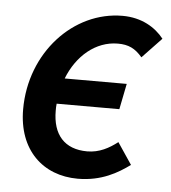

<svg xmlns="http://www.w3.org/2000/svg" viewBox="-43 -543 531 595"><g transform="rotate(5 222.0 -245.5)"><path d="M220 12C294 12 344 -18 381 -45L336 -112C310 -92 280 -75 242 -75C171 -75 134 -118 134 -192C134 -199 134 -207 135 -214H330L346 -294H153C181 -366 239 -416 308 -416C341 -416 362 -406 384 -380L444 -443C418 -476 375 -503 315 -503C162 -503 33 -364 33 -188C33 -61 112 12 220 12Z"/></g></svg>

Font: Source Sans Pro Semibold
Style: Italic
Weight: 600
Italic angle: -11°
Designer: Paul D. Hunt
Foundry: Adobe Systems Incorporated
Version: Version 3.006;hotconv 1.0.111;makeotfexe 2.5.65597